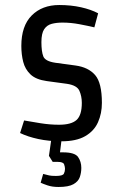

<svg xmlns="http://www.w3.org/2000/svg" viewBox="-20 -551 486 765"><path d="M200 -301 281 -290Q332 -283 359 -252Q386 -221 386 -141Q386 -99 370.5 -64Q355 -29 319.5 -8.5Q284 12 225 12Q175 12 133 3Q91 -6 60 -21L76 -71Q104 -66 141.5 -60Q179 -54 215 -54Q264 -54 285 -73Q306 -92 306 -141Q306 -167 296.5 -189Q287 -211 247 -217L166 -228Q123 -234 101.5 -254.5Q80 -275 72.5 -304.5Q65 -334 65 -368Q65 -448 106.5 -489.5Q148 -531 216 -531Q263 -531 303 -522Q343 -513 371 -498L356 -442Q331 -448 296.5 -454.5Q262 -461 229 -461Q205 -461 186 -456Q167 -451 156 -434.5Q145 -418 145 -383Q145 -346 152.5 -326.5Q160 -307 200 -301ZM226 0 219 56H231Q278 56 291 74.5Q304 93 304 118Q304 137 298 154.5Q292 172 272.5 183Q253 194 213 194Q188 194 169 187.5Q150 181 142 177L152 142Q168 146 176 148Q184 150 203 150Q230 150 234.5 141Q239 132 239 122Q239 114 235.5 104Q232 94 210 94H190L175 70L185 0Z"/></svg>

Font: Strait
Style: Regular
Weight: 400
Designer: Eduardo Rodriguez Tunni
Foundry: Eduardo Rodriguez Tunni
Version: Version 1.002; ttfautohint (v1.8.4.7-5d5b);gftools[0.9.23]